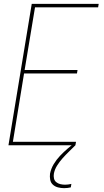

<svg xmlns="http://www.w3.org/2000/svg" viewBox="-20 -755 540 998"><path d="M24 0 145 -735H493L490 -717H162L108 -391H383L380 -373H105L47 -18H375L372 0ZM313 223Q297 223 281.5 219Q266 215 255 205Q244 195 241 179.5Q238 164 240 148Q245 122 259 98.5Q273 75 292 55Q311 35 332 17Q353 -1 375 -17L372 0Q355 17 338 33.5Q321 50 305 68Q289 86 276.5 106Q264 126 260 148Q258 160 260.5 172Q263 184 272 191.5Q281 199 293 202Q305 205 318 205Q326 205 334 204Q342 203 351 201L348 219Q339 221 330.5 222Q322 223 313 223Z"/></svg>

Font: Iosevka Thin Oblique
Style: Regular
Weight: 100
Italic angle: -9°
Monospace: yes
Designer: Belleve Invis
Foundry: Belleve Invis
Version: Version 32.5.0; ttfautohint (v1.8.4)